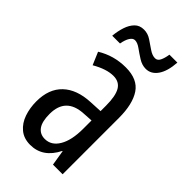

<svg xmlns="http://www.w3.org/2000/svg" viewBox="-228 -795 873 873"><g transform="rotate(45 208.0 -359.0)"><path d="M213 -547Q289 -547 321 -499Q353 -451 353 -362V0H291L279 -74H277Q235 10 154 10Q113 10 86 -12.5Q59 -35 46.5 -71.5Q34 -108 34 -150Q34 -230 80 -274Q126 -318 211 -322L272 -325V-360Q272 -422 255 -451Q238 -480 200 -480Q156 -480 99 -447L73 -508Q136 -547 213 -547ZM225 -263Q117 -257 117 -152Q117 -103 134 -79.5Q151 -56 182 -56Q224 -56 248.5 -97.5Q273 -139 273 -212V-266ZM67 -605Q70 -637 79 -664.5Q88 -692 105 -709.5Q122 -727 150 -727Q175 -727 196.5 -712.5Q218 -698 238.5 -684Q259 -670 277 -670Q292 -670 300 -686Q308 -702 312 -728H363Q359 -669 337 -637.5Q315 -606 281 -606Q257 -606 234 -620.5Q211 -635 191 -649.5Q171 -664 155 -664Q142 -664 132 -648.5Q122 -633 117 -605Z"/></g></svg>

Font: Noto Sans Tamil ExtraCondensed
Style: Regular
Weight: 400
Width: 2
Designer: Jelle Bosma - Monotype Design Team
Foundry: Monotype Imaging Inc.
Version: Version 2.004; ttfautohint (v1.8.4.7-5d5b)